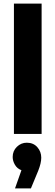

<svg xmlns="http://www.w3.org/2000/svg" viewBox="-20 -750 306 1075"><path d="M58 0V-730H213V0ZM64 305 100 203Q76 194 63.5 172.5Q51 151 51 129Q51 95 74.5 72Q98 49 130 49Q167 49 189 74Q211 99 211 133Q211 163 194 206L153 305Z"/></svg>

Font: MuseoModerno
Style: Bold
Weight: 700
Designer: Pablo Cosgaya, Héctor Gatti, Marcela Romero, and the Authors of The MuseoModerno Project.
Foundry: Omnibus-Type Team
Version: Version 1.001